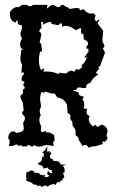

<svg xmlns="http://www.w3.org/2000/svg" viewBox="-20 -610 484 800"><path d="M349.6 5.9Q343.3 -6.3 335 -6.3Q329.1 -6.3 324.2 -1.5L315.9 -14.6L308.6 -25.9Q308.6 -38.6 294.4 -47.4L294.9 -55.2Q294.9 -72.8 290.5 -75.2L282.2 -87.4L280.8 -106Q272.9 -106 272.9 -122.6L273.9 -129.9L261.2 -140.6L259.3 -172.9L253.4 -183.6Q242.2 -200.7 218.3 -204.1L208 -220.2L192.4 -220.7L179.2 -225.1L166.5 -228.5L163.6 -222.2L153.3 -227.1Q147 -214.8 147 -194.8L150.9 -169.9Q150.9 -163.1 148.2 -158.4Q145.5 -153.8 145.5 -147.5Q145.5 -139.6 149.9 -128.9Q144 -121.6 144 -110.8Q144 -98.1 151.9 -83L150.4 -70.3Q150.4 -59.6 157.2 -59.6Q161.6 -59.6 169.9 -64.9L172.4 -58.1H187L202.1 -49.3Q207.5 -49.3 207.5 -21L202.1 -22.5L203.1 -1Q187.5 -5.4 175.3 -5.4Q165.5 -5.4 157.7 -2.2Q149.9 1 142.6 1Q130.9 1 121.6 -6.3L117.7 0H106L106.4 -5.4L92.3 -4.4L94.2 0H71.3L70.8 -5.9Q65.9 -2.4 60.5 -2.4Q56.6 -2.4 54.4 -5.1Q52.2 -7.8 48.3 -7.8Q43.5 -7.8 33.7 -2.4L16.6 -1L20.5 -18.1Q20.5 -28.3 14.2 -33.2Q14.2 -46.4 20 -54.4Q25.9 -62.5 35.6 -62.5Q42 -62.5 46.9 -56.2Q79.1 -58.1 79.1 -75.7L76.2 -97.7Q84 -109.9 84 -118.2Q84 -123.5 77.9 -129.6Q71.8 -135.7 71.8 -138.7Q71.8 -144 78.6 -149.4L75.2 -182.1Q64.9 -200.2 64.9 -208.5Q64.9 -212.4 70.6 -216.3Q76.2 -220.2 76.2 -226.6L74.7 -236.8Q83 -239.3 83 -244.6Q83 -249 76.2 -255.9L82.5 -269L69.3 -274.9Q70.3 -296.4 79.1 -299.3V-308.6L68.8 -306.6L72.3 -342.3Q64.9 -348.6 64.9 -368.2L68.8 -402.8L78.1 -401.9Q63.5 -409.7 63.5 -424.8Q63.5 -435.5 72.3 -450.2Q65.4 -458.5 65.4 -468.3Q65.4 -477.5 71.3 -490.2V-504.9Q53.2 -505.4 53.2 -518.1L54.2 -525.4Q44.9 -523.4 44.9 -515.1Q21 -523.9 21 -552.2Q21 -564.5 34.7 -574.2Q44.4 -581.1 50.3 -581.1L56.2 -579.6L72.8 -589.8H91.8Q98.1 -584 105 -584Q110.8 -584 117.7 -589.8H177.7L175.3 -574.2L194.8 -589.4H204.6Q215.3 -580.6 222.7 -580.6Q228 -580.6 232.2 -585.2Q236.3 -589.8 240.2 -589.8Q244.1 -589.8 249.8 -585Q255.4 -580.1 261.7 -579.6L270 -572.8L296.9 -576.7L311 -575.2Q311 -567.4 315.4 -567.4L327.6 -571.8Q343.8 -553.2 358.9 -553.2L368.7 -555.2L378.4 -545.9L374 -529.8L380.4 -521L396 -530.3L386.2 -512.7L410.2 -481.4L406.7 -444.3Q406.7 -435.5 410.9 -429.7Q415 -423.8 415 -418.5Q415 -413.1 408.2 -409.2L417.5 -390.6L397 -334.5Q389.6 -332 389.6 -329.6L393.6 -325.2L379.9 -306.6L389.6 -299.3Q366.2 -286.6 357.4 -265.6Q338.9 -259.8 338.9 -249.5L339.8 -243.7L325.7 -243.2Q315.9 -245.6 308.1 -245.6Q299.8 -245.6 299.8 -236.8L282.2 -233.9L307.1 -224.6Q307.1 -209.5 329.1 -208L323.2 -194.3Q331.1 -191.9 331.1 -173.3Q331.1 -164.6 327.6 -158.2L343.3 -156.7L340.3 -143.1Q340.3 -130.4 354 -127Q349.6 -120.1 349.6 -112.8Q349.6 -98.1 367.7 -83L377.9 -90.8L385.3 -80.6L404.3 -91.3Q428.2 -81.5 428.2 -63L424.3 -46.4L428.2 -32.2L417 -18.6L407.7 -21.5V-9.3L392.1 -5.4Q382.8 -0.5 372.6 -0.5Q360.4 -0.5 349.6 5.9ZM222.7 -301.3 228.5 -307.6Q234.9 -304.2 250.5 -304.2Q262.2 -304.2 262.2 -311L277.8 -315.9L290 -311.5L297.4 -322.3L308.1 -319.3Q322.8 -328.6 322.8 -334L318.8 -338.4Q333.5 -345.7 342.3 -371.6L331.1 -370.1L349.1 -396L347.2 -408.7L340.8 -405.3L340.3 -417Q347.2 -422.9 347.2 -428.7Q347.2 -438.5 329.1 -446.3L327.1 -469.7L319.8 -467.8L316.9 -481.4L318.8 -488.8Q318.8 -492.2 315.4 -492.2Q310.5 -492.2 296.4 -483.9Q272 -502.4 254.4 -502.4Q246.6 -502.4 239.7 -498.5Q238.8 -513.2 233.9 -513.2Q230 -513.2 222.7 -504.9L194.8 -510.3Q194.8 -518.6 187.5 -518.6Q178.7 -518.6 159.2 -506.8L159.7 -513.2Q159.7 -519 156.2 -519L151.4 -517.1L153.3 -492.2Q144 -490.2 144 -477.5Q152.3 -474.6 152.3 -464.4L145.5 -434.6Q145.5 -429.2 149.4 -429.2L151.4 -429.7L155.3 -394.5L148.4 -396Q142.1 -383.8 142.1 -356.9Q142.1 -334.5 151.4 -317.9L164.6 -326.2L161.1 -311.5L173.8 -312Q201.7 -312 222.7 -301.3ZM150.4 170.4 150.9 164.1 138.2 163.1 140.6 168.5 129.9 159.2 118.7 158.7Q114.3 149.4 92.3 144.5L87.9 137.2L93.3 133.3Q93.3 131.8 90.6 130.9Q87.9 129.9 87.9 124L91.3 105.5L94.7 107.4Q99.1 107.4 107.9 100.1L122.6 102.5L118.7 107.9L144.5 111.8L144 113.8Q144 120.1 168 120.1L165.5 127.4L172.4 127.9Q180.7 127.9 185.1 122.1Q176.8 117.7 176.8 111.8Q176.8 107.4 181.2 102.1Q189 112.3 194.8 112.3L198.7 111.3L194.8 106.4L196.3 101.1Q196.3 98.6 193.8 98.1Q191.4 97.7 188.2 97.2Q185.1 96.7 182.6 95.5Q180.2 94.2 180.2 88.4L159.2 92.3L160.2 88.4Q160.2 80.1 139.6 75.7L138.7 68.8Q155.3 65.4 155.3 46.9L154.8 41L161.1 46.9L163.1 28.3L155.3 25.4L167 17.1L176.8 -1V23.4L186.5 19.5L195.3 32.2L190.4 33.2L188 41L189.5 49.8L197.8 51.8L204.6 61.5L211.4 60.5Q227.5 60.5 232.9 75.2L254.9 76.2L240.7 81.5Q249.5 87.4 249.5 99.6L248 110.4L241.7 108.9L247.6 125Q247.6 132.8 244.6 132.8L241.2 131.3L240.7 139.2L229.5 146L230 150.9L223.1 147.9Q216.3 147.9 212.9 159.7L203.6 157.2Q192.4 157.2 177.7 167.5Q171.4 162.6 168 162.6Z"/></svg>

Font: Truetypewriter PolyglOTT
Style: Regular
Weight: 400
Designer: Sergey Beatoff a.k.a. Sam_T
Version: Version 3.76